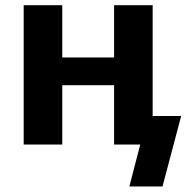

<svg xmlns="http://www.w3.org/2000/svg" viewBox="-20 -543 705 724"><path d="M214.8 -221.7V2H69.3V-523.4H214.8V-326.2H410.2V-523.4H555.7V-105.5H663.1L592.8 160.2H467.8L508.8 2H490.2H410.2V-221.7Z"/></svg>

Font: Gen Shin Gothic Bold
Style: Bold
Weight: 700
Designer: [Source Han Sans]
Ryoko NISHIZUKA  (kana & ideographs); Paul D. Hunt (Latin, Greek & Cyrillic); Wenlong ZHANG  (bopomofo
Version: Version 1.002.20150607